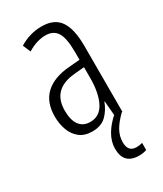

<svg xmlns="http://www.w3.org/2000/svg" viewBox="-192 -616 774 910"><g transform="rotate(-30 195.5 -161.0)"><path d="M195 -542Q264 -542 294.5 -497.5Q325 -453 325 -360V0H284L277 -84H275Q260 -44 232.5 -17Q205 10 156 10Q114 10 87.5 -11Q61 -32 48.5 -66Q36 -100 36 -140Q36 -219 81.5 -261Q127 -303 211 -310L272 -315V-358Q272 -433 252.5 -464.5Q233 -496 189 -496Q168 -496 143.5 -489Q119 -482 91 -465L73 -507Q130 -542 195 -542ZM217 -269Q91 -257 91 -141Q91 -88 111.5 -61Q132 -34 170 -34Q222 -34 247.5 -83.5Q273 -133 273 -216V-274ZM254 126Q254 179 299 179Q309 179 318 177.5Q327 176 332 174V213Q315 220 291 220Q207 220 207 135Q207 96 229 58.5Q251 21 289 -11L322 0Q286 35 270 64.5Q254 94 254 126Z"/></g></svg>

Font: Noto Sans Ethiopic ExtraCondensed Light
Style: Regular
Weight: 300
Width: 2
Designer: Monotype Design Team
Foundry: Monotype Imaging Inc.
Version: Version 2.102; ttfautohint (v1.8.4.7-5d5b)